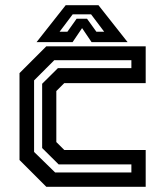

<svg xmlns="http://www.w3.org/2000/svg" viewBox="-20 -718 642 738"><path d="M158 0 55 -103V-437L158 -540H540V-398.5H227L196.5 -368V-172L227 -141.5H540V0ZM192 -55H485V-86H205.5L142 -149V-396L202.5 -456H485V-486.5H188.5L111 -409V-134ZM232.5 -698H358.5L470.5 -556H332L295.5 -610L259 -556H120.5ZM259.5 -663 209 -596H239L274.5 -646H314.5L350.5 -596H380.5L330 -663Z"/></svg>

Font: Tourney SemiBold
Style: Regular
Weight: 600
Version: Version 1.015